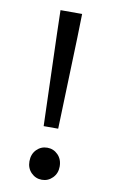

<svg xmlns="http://www.w3.org/2000/svg" viewBox="-80 -713 453 769"><g transform="rotate(10 146.5 -329.0)"><path d="M116.7 -200.7 105 -573.2 102.5 -669.9H190.4L188 -573.2L175.8 -200.7ZM146.5 12.2Q121.1 12.2 103 -6.1Q85 -24.4 85 -52.2Q85 -81.5 103 -99.9Q121.1 -118.2 146.5 -118.2Q171.9 -118.2 189.9 -99.9Q208 -81.5 208 -52.2Q208 -24.4 189.9 -6.1Q171.9 12.2 146.5 12.2Z"/></g></svg>

Font: Varta Light Medium
Style: Regular
Weight: 500
Version: Version 1.004